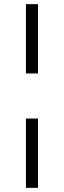

<svg xmlns="http://www.w3.org/2000/svg" viewBox="-20 -725 308 925"><path d="M105 -371V-705H163V-371ZM105 180V-154H163V180Z"/></svg>

Font: Nunito Sans 7pt Condensed Light
Style: Regular
Weight: 300
Width: 3
Designer: Vernon Adams
Foundry: Vernon Adams
Version: Version 3.101;gftools[0.9.27]